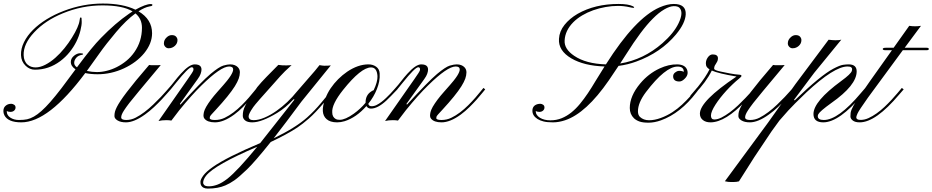

<svg xmlns="http://www.w3.org/2000/svg" viewBox="-130 -707 5395 1111"><path d="M363.3 -284.2Q150.9 1 -6.8 1Q-83.5 1 -104.5 -40Q-110.4 -51.8 -110.4 -64.2Q-110.4 -76.7 -106 -84.5Q-101.6 -92.3 -94.7 -97.2Q-82.5 -106.4 -64.5 -106.4Q-57.1 -106.4 -48.6 -101.1Q-40 -95.7 -40 -85Q-40 -74.2 -48.3 -66.9Q-56.6 -59.6 -69.6 -59.6Q-82.5 -59.6 -90.8 -64.5V-62Q-90.8 -40 -70.1 -26.4Q-49.3 -12.7 -20.8 -12.7Q7.8 -12.7 26.9 -16.8Q45.9 -21 66.2 -32.5Q86.4 -43.9 109.6 -64.5Q132.8 -85 161.4 -117.4Q189.9 -149.9 225.6 -196.3L307.1 -305.7Q279.8 -323.7 279.8 -348.6Q279.8 -369.6 298.8 -384.8Q316.4 -398.9 333.7 -398.9Q351.1 -398.9 351.1 -394Q351.1 -391.6 345.2 -390.1Q322.3 -386.2 310.8 -372.3Q299.3 -358.4 299.3 -343.3Q299.3 -328.1 315.4 -317.4L322.3 -326.7Q402.3 -434.6 454.1 -487.3Q537.6 -573.2 617.2 -627.9L637.2 -641.1Q580.6 -675.8 462.9 -675.8Q344.7 -675.8 233.4 -629.9Q131.8 -588.4 67.9 -520Q4.9 -453.1 6.8 -388.2Q7.8 -351.6 30.3 -332.5Q48.8 -316.9 75.7 -316.9Q102.5 -316.9 132.6 -332.5Q162.6 -348.1 190.4 -372.8Q218.3 -397.5 242.9 -428Q267.6 -458.5 286.1 -488.8Q326.2 -553.2 330.6 -589.4Q332 -606 336.7 -606Q341.3 -606 341.8 -602.3Q342.3 -598.6 342.8 -580.6Q343.3 -562.5 335.4 -530.3Q327.6 -498 311.8 -466.1Q295.9 -434.1 272.2 -404.8Q248.5 -375.5 218.3 -353Q151.9 -303.7 71.8 -303.7Q42 -303.7 18.6 -326.2Q-7.3 -351.1 -8.5 -388.2Q-9.8 -425.3 8.8 -462.9Q27.3 -500.5 60.8 -533.9Q94.2 -567.4 139.9 -595.5Q185.5 -623.5 238.3 -643.6Q349.6 -686.5 465.1 -686.5Q580.6 -686.5 653.8 -650.9Q712.9 -683.6 742.2 -683.6Q751.5 -683.6 751.7 -679.7Q752 -675.8 749.8 -673.8Q747.6 -671.9 735.4 -669.9Q706.5 -664.6 671.4 -641.6Q750 -595.2 750 -514.6Q750 -455.1 704.1 -398.9Q659.7 -345.2 587.4 -311.5Q513.2 -277.3 434.6 -277.3Q396 -277.3 363.3 -284.2ZM372.6 -296.4Q403.3 -290 430.9 -290Q458.5 -290 488 -297.4Q517.6 -304.7 546.1 -319.1Q574.7 -333.5 601.1 -355Q627.4 -376.5 647.5 -405.3Q691.4 -467.8 691.4 -546.4Q691.4 -598.1 653.8 -629.4Q600.1 -590.3 542 -521.5Q483.9 -452.6 445.3 -397.9Z M833 -489.3Q847.2 -503.9 864 -503.9Q880.9 -503.9 888.9 -494.9Q897 -485.8 897 -475.1Q897 -464.4 892.8 -456.1Q888.7 -447.8 881.6 -441.4Q874.5 -435.1 865.7 -431.4Q856.9 -427.7 845.7 -427.7Q834.5 -427.7 826.4 -436.3Q818.4 -444.8 818.4 -455.6Q818.4 -466.3 822.3 -474.6Q826.2 -482.9 833 -489.3ZM756.8 -102.1 800.8 -146Q820.3 -166.5 833 -181.4Q845.7 -196.3 848.1 -198.7L857.9 -189.9Q853 -185.1 839.6 -169.2Q826.2 -153.3 806.2 -132.1Q786.1 -110.8 761.2 -87.4Q736.3 -64 709 -44.4Q646 1 598.6 1Q568.4 1 550.3 -10Q532.2 -21 532.2 -35.2Q532.2 -49.3 535.2 -60.5Q538.1 -71.8 545.9 -87.4Q553.7 -103 567.6 -124Q581.5 -145 603.8 -174.3Q626 -203.6 657.7 -242.2L732.9 -331.1Q738.8 -329.6 756.8 -329.6H779.8Q792.5 -329.6 800.3 -330.6Q638.7 -137.7 618.4 -111.1Q598.1 -84.5 588.4 -69.3Q571.3 -43.5 571.3 -28.1Q571.3 -12.7 600.1 -12.7Q628.9 -12.7 654.5 -25.9Q680.2 -39.1 706.3 -58.8Q732.4 -78.6 756.8 -102.1Z M861.8 -9.3Q848.6 -11.7 832.5 -11.7Q806.6 -11.7 787.1 -6.8L956.5 -249Q988.3 -293.5 989.3 -301.8Q991.2 -317.9 979 -317.9Q960.9 -317.9 889.2 -228.5L857.9 -189.9Q854 -188 849.9 -192.1Q845.7 -196.3 847.7 -198.2Q861.8 -213.4 879.6 -236.6Q897.5 -259.8 917 -281.2Q964.8 -334.5 996.6 -334.5Q1050.3 -334.5 1030.8 -279.3Q1026.9 -267.6 1013.7 -249L911.1 -106.4L913.6 -101.1Q1036.6 -235.8 1088.4 -279.3Q1137.7 -320.3 1161.9 -327.4Q1186 -334.5 1201.4 -334.5Q1216.8 -334.5 1227.8 -330.1Q1238.8 -325.7 1245.6 -318.8Q1258.3 -306.2 1258.1 -288.3Q1257.8 -270.5 1251.2 -252Q1244.6 -233.4 1229 -208Q1196.3 -155.8 1118.7 -71.8Q1086.4 -38.1 1085 -32.5Q1083.5 -26.9 1083.5 -23.9Q1083.5 -12.7 1113.5 -12.7Q1143.6 -12.7 1169.7 -25.1Q1195.8 -37.6 1220.9 -56.6Q1246.1 -75.7 1268.8 -98.4Q1291.5 -121.1 1309.6 -141.8Q1327.6 -162.6 1339.8 -178Q1352.1 -193.4 1356.4 -198.2L1366.7 -189.9Q1361.8 -184.6 1349.1 -168.5Q1336.4 -152.3 1317.6 -131.3Q1298.8 -110.4 1275.1 -86.9Q1251.5 -63.5 1225.1 -43.9Q1163.6 1 1113.8 1Q1069.8 1 1052.7 -21Q1047.4 -27.8 1047.4 -37.1Q1047.4 -46.4 1050 -58.3Q1052.7 -70.3 1063 -88.9Q1085.9 -128.4 1128.2 -175.8Q1170.4 -223.1 1183.6 -239.7Q1196.8 -256.3 1204.6 -268.6Q1219.2 -292 1219.2 -304.7Q1219.2 -322.3 1195.8 -322.3Q1147.5 -322.3 1036.1 -212.9Q980 -158.2 907.2 -68.8Z M1308.6 -34.2Q1308.6 -11.7 1337.4 -11.7Q1366.2 -11.7 1401.1 -26.6Q1436 -41.5 1469.7 -65.4Q1534.7 -110.8 1589.4 -178.7Q1675.3 -276.9 1692.4 -297.4Q1692.4 -297.4 1718.8 -330.1Q1737.8 -326.7 1746.6 -326.7Q1771.5 -326.7 1784.2 -328.6L1614.3 -119.1L1527.8 -3.4L1453.6 93.3Q1579.6 32.7 1647 -27.3Q1690.9 -66.4 1729.5 -113.3L1799.8 -198.2L1810.1 -189.9L1748.5 -117.2Q1693.8 -52.7 1657.2 -21Q1620.6 10.7 1590.3 31.2Q1532.7 69.3 1436.5 114.7Q1345.7 228.5 1299.6 272.9Q1253.4 317.4 1226.6 336.2Q1199.7 355 1174.3 365.7Q1131.3 384.3 1072.3 384.3Q1042.5 384.3 1032.7 363.3Q1029.8 357.4 1029.8 344.7Q1029.8 332 1046.1 309.3Q1062.5 286.6 1102.1 258.8Q1181.2 203.1 1375.5 121.1L1574.2 -130.9L1568.8 -132.8Q1522.5 -83 1474.1 -53.7Q1383.8 1 1329.6 1Q1302.2 1 1288.6 -10Q1274.9 -21 1274.9 -36.9Q1274.9 -52.7 1277.8 -65.7Q1280.8 -78.6 1289.6 -96.7Q1307.6 -131.3 1358.4 -202.6Q1380.9 -230.5 1412.6 -262.7L1480.5 -331.5L1503.4 -329.1Q1511.2 -328.6 1527.6 -328.6Q1543.9 -328.6 1557.1 -330.1Q1513.7 -291 1492.2 -266.6L1457.5 -227.5Q1349.6 -107.9 1335.9 -87.9Q1308.6 -48.8 1308.6 -34.2ZM1358.4 142.1Q1112.8 247.1 1063 309.1Q1045.4 331.1 1045.4 351.6Q1045.4 356.9 1052 364Q1058.6 371.1 1080.1 371.1Q1101.6 371.1 1127.7 361.6Q1153.8 352.1 1186 327.1Q1245.1 280.3 1358.4 142.1Z M2016.6 -78.6Q1998.5 -78.6 1990.2 -93.3Q1932.1 -27.3 1864.7 -5.9Q1842.3 1 1821 1Q1799.8 1 1784.7 -3.9Q1769.5 -8.8 1759.8 -17.6Q1720.2 -51.8 1752 -135.3Q1764.2 -168 1783.4 -196.3Q1802.7 -224.6 1826.9 -248.8Q1851.1 -272.9 1878.9 -292Q1941.9 -334.5 2002 -334.5Q2027.8 -334.5 2046.6 -321Q2065.4 -307.6 2066.9 -282.5Q2068.4 -257.3 2064 -235.4Q2059.6 -213.4 2050.8 -191.4Q2033.2 -146.5 2001 -106.4Q2004.4 -92.3 2019.8 -92.3Q2035.2 -92.3 2049.1 -99.4Q2063 -106.4 2076.9 -116.9Q2090.8 -127.4 2104.2 -140.4Q2117.7 -153.3 2128.9 -165L2147.5 -185.5Q2155.3 -194.8 2158.7 -198.2L2169.4 -189.9Q2163.1 -184.1 2153.3 -173.3Q2143.6 -162.6 2131.3 -150.4Q2131.3 -150.4 2105.5 -125Q2055.2 -78.6 2016.6 -78.6ZM1814 -17.6Q1821.8 -13.7 1835.9 -13.7Q1867.7 -13.7 1917.5 -49.3Q1955.6 -76.7 1985.4 -112.3V-114.3Q1985.4 -155.8 2016.6 -176.8Q2024.9 -182.6 2032.2 -185.1Q2055.7 -234.9 2054.2 -266.6Q2051.3 -316.9 2017.1 -316.9Q1959.5 -316.9 1855.5 -187Q1788.6 -103 1792.5 -56.2Q1792.5 -29.3 1814 -17.6Z M2172.9 -9.3Q2159.7 -11.7 2143.6 -11.7Q2117.7 -11.7 2098.1 -6.8L2267.6 -249Q2299.3 -293.5 2300.3 -301.8Q2302.2 -317.9 2290 -317.9Q2272 -317.9 2200.2 -228.5L2168.9 -189.9Q2165 -188 2160.9 -192.1Q2156.7 -196.3 2158.7 -198.2Q2172.9 -213.4 2190.7 -236.6Q2208.5 -259.8 2228 -281.2Q2275.9 -334.5 2307.6 -334.5Q2361.3 -334.5 2341.8 -279.3Q2337.9 -267.6 2324.7 -249L2222.2 -106.4L2224.6 -101.1Q2347.7 -235.8 2399.4 -279.3Q2448.7 -320.3 2472.9 -327.4Q2497.1 -334.5 2512.5 -334.5Q2527.8 -334.5 2538.8 -330.1Q2549.8 -325.7 2556.6 -318.8Q2569.3 -306.2 2569.1 -288.3Q2568.8 -270.5 2562.3 -252Q2555.7 -233.4 2540 -208Q2507.3 -155.8 2429.7 -71.8Q2397.5 -38.1 2396 -32.5Q2394.5 -26.9 2394.5 -23.9Q2394.5 -12.7 2424.6 -12.7Q2454.6 -12.7 2480.7 -25.1Q2506.8 -37.6 2532 -56.6Q2557.1 -75.7 2579.8 -98.4Q2602.5 -121.1 2620.6 -141.8Q2638.7 -162.6 2650.9 -178Q2663.1 -193.4 2667.5 -198.2L2677.7 -189.9Q2672.9 -184.6 2660.2 -168.5Q2647.5 -152.3 2628.7 -131.3Q2609.9 -110.4 2586.2 -86.9Q2562.5 -63.5 2536.1 -43.9Q2474.6 1 2424.8 1Q2380.9 1 2363.8 -21Q2358.4 -27.8 2358.4 -37.1Q2358.4 -46.4 2361.1 -58.3Q2363.8 -70.3 2374 -88.9Q2397 -128.4 2439.2 -175.8Q2481.4 -223.1 2494.6 -239.7Q2507.8 -256.3 2515.6 -268.6Q2530.3 -292 2530.3 -304.7Q2530.3 -322.3 2506.8 -322.3Q2458.5 -322.3 2347.2 -212.9Q2291 -158.2 2218.3 -68.8Z M2970.2 -64.5V-62Q2970.2 -41 2994.6 -25.4Q3019 -10.7 3054.4 -10.7Q3089.8 -10.7 3119.9 -22.9Q3149.9 -35.2 3176.3 -56.4Q3202.6 -77.6 3226.3 -106.4Q3250 -135.3 3272 -168Q3293.9 -200.7 3314.9 -236.3L3368.2 -322.3Q3249.5 -326.2 3176.3 -369.1Q3099.6 -414.1 3104.5 -482.4Q3106.9 -525.9 3136.2 -562.7Q3165.5 -599.6 3212.4 -627Q3312.5 -684.1 3449.2 -684.1Q3505.4 -684.1 3532.2 -670.9Q3539.6 -667 3539.6 -664.3Q3539.6 -661.6 3534.9 -661.6Q3530.3 -661.6 3527.1 -662.4Q3523.9 -663.1 3514.2 -665Q3480.5 -672.9 3445.8 -672.9Q3411.1 -672.9 3373.8 -666.3Q3336.4 -659.7 3302.2 -647.5Q3268.1 -635.3 3238.5 -617.7Q3209 -600.1 3187 -578.1Q3140.1 -530.3 3137.2 -473.1Q3133.8 -423.3 3192.9 -383.8Q3260.7 -337.9 3376 -334.5Q3545.4 -602.1 3686 -664.1Q3731.9 -684.1 3768.6 -684.1Q3840.8 -684.1 3837.9 -623.5Q3835 -571.8 3781.7 -507.8Q3693.4 -401.9 3551.3 -350.6Q3502 -332.5 3449.2 -325.7L3393.1 -242.2Q3261.7 -51.8 3140.1 -11.2Q3103.5 1 3069.8 1Q3036.1 1 3015.4 -4.2Q2994.6 -9.3 2980 -18.6Q2950.7 -37.6 2950.7 -65.9Q2950.7 -96.2 2981 -104.5Q2988.8 -106.4 2996.6 -106.4Q3004.4 -106.4 3012.5 -101.1Q3020.5 -95.7 3020.5 -85Q3020.5 -74.2 3012.2 -66.9Q3003.9 -59.6 2991.2 -59.6Q2978.5 -59.6 2970.2 -64.5ZM3458.5 -339.4Q3595.2 -362.3 3703.6 -457.5Q3768.6 -514.6 3796.4 -572.3Q3827.1 -636.2 3801.3 -662.1Q3791.5 -671.9 3768.3 -671.4Q3745.1 -670.9 3713.4 -652.3Q3681.6 -633.8 3647 -598.6Q3581.1 -532.7 3493.2 -393.1Q3464.8 -349.6 3458.5 -339.4Z M3826.7 -293.5Q3825.7 -321.8 3791 -321.8Q3720.2 -321.8 3607.9 -174.3Q3561.5 -112.8 3561.5 -63Q3561.5 -41.5 3573.2 -30.3Q3593.8 -11.2 3625.7 -11.2Q3657.7 -11.2 3693.6 -24.4Q3729.5 -37.6 3760.3 -57.6Q3791 -77.6 3816.4 -101.3Q3841.8 -125 3860.4 -145.8Q3878.9 -166.5 3889.6 -181.2Q3900.4 -195.8 3902.3 -198.2L3913.1 -189.9L3899.9 -172.4Q3808.1 -51.8 3694.8 -10.7Q3656.7 2.9 3623 2.9Q3589.4 2.9 3570.3 -3.9Q3551.3 -10.7 3538.6 -22.5Q3514.2 -46.4 3514.2 -82Q3514.2 -151.9 3574.7 -224.1Q3622.1 -280.8 3687 -311Q3739.7 -335.4 3789.6 -334.5Q3833.5 -333 3845.2 -304.7Q3856.9 -275.9 3832.5 -252Q3816.4 -235.4 3801.3 -235.4Q3766.1 -235.4 3765.1 -264.2Q3764.6 -277.8 3775.6 -286.9Q3786.6 -295.9 3797.4 -296.9Q3813 -297.9 3826.7 -291.5Z M4140.6 -97.2 4183.1 -139.6Q4202.6 -159.7 4216.8 -175.8L4236.8 -198.2L4246.6 -189.9Q4237.3 -181.6 4221.7 -164.1L4186.5 -125Q4067.4 1 3981.4 1Q3953.6 1 3936.8 -12.7Q3919.9 -26.4 3919.9 -49.3Q3919.9 -122.1 4131.8 -264.2Q4028.3 -281.2 3988.8 -298.8Q3956.5 -232.4 3889.6 -163.6Q3874 -147.5 3870.4 -146Q3866.7 -144.5 3865.7 -143.8Q3864.7 -143.1 3864.3 -146.5Q3863.8 -149.9 3864.3 -151.6Q3864.7 -153.3 3866.2 -155.3Q3889.2 -181.2 3908.7 -205.1Q3954.1 -261.7 3975.6 -305.7Q3958 -316.9 3955.6 -329.6Q3953.1 -342.3 3955.8 -353.3Q3958.5 -364.3 3964.4 -373Q3977.1 -392.1 3993.7 -392.1Q4024.4 -392.1 4024.4 -369.6Q4024.4 -358.4 4020 -350.6L4011.2 -335.4Q4002.4 -324.2 4002.4 -309.6Q4002.4 -300.8 4039.8 -293Q4077.1 -285.2 4092.8 -282.2Q4127 -275.9 4147 -274.9Q4160.6 -274.4 4160.6 -267.6Q4160.6 -263.2 4144.8 -250.5Q4128.9 -237.8 4109.9 -219.7Q4090.8 -201.7 4072.8 -181.9Q4054.7 -162.1 4038.6 -141.6Q4022.5 -121.1 4010.3 -102.1Q3983.9 -61 3983.9 -38.3Q3983.9 -15.6 4003.2 -15.6Q4022.5 -15.6 4045.7 -27.3Q4068.8 -39.1 4093 -57.1Q4117.2 -75.2 4140.6 -97.2Z M4443.4 -489.3Q4457.5 -503.9 4474.4 -503.9Q4491.2 -503.9 4499.3 -494.9Q4507.3 -485.8 4507.3 -475.1Q4507.3 -464.4 4503.2 -456.1Q4499 -447.8 4491.9 -441.4Q4484.9 -435.1 4476.1 -431.4Q4467.3 -427.7 4456.1 -427.7Q4444.8 -427.7 4436.8 -436.3Q4428.7 -444.8 4428.7 -455.6Q4428.7 -466.3 4432.6 -474.6Q4436.5 -482.9 4443.4 -489.3ZM4367.2 -102.1 4411.1 -146Q4430.7 -166.5 4443.4 -181.4Q4456.1 -196.3 4458.5 -198.7L4468.3 -189.9Q4463.4 -185.1 4450 -169.2Q4436.5 -153.3 4416.5 -132.1Q4396.5 -110.8 4371.6 -87.4Q4346.7 -64 4319.3 -44.4Q4256.3 1 4209 1Q4178.7 1 4160.6 -10Q4142.6 -21 4142.6 -35.2Q4142.6 -49.3 4145.5 -60.5Q4148.4 -71.8 4156.2 -87.4Q4164.1 -103 4178 -124Q4191.9 -145 4214.1 -174.3Q4236.3 -203.6 4268.1 -242.2L4343.3 -331.1Q4349.1 -329.6 4367.2 -329.6H4390.1Q4402.8 -329.6 4410.6 -330.6Q4249 -137.7 4228.8 -111.1Q4208.5 -84.5 4198.7 -69.3Q4181.6 -43.5 4181.6 -28.1Q4181.6 -12.7 4210.4 -12.7Q4239.3 -12.7 4264.9 -25.9Q4290.5 -39.1 4316.7 -58.8Q4342.8 -78.6 4367.2 -102.1Z M4633.8 1Q4577.1 1 4577.1 -47.4Q4577.1 -120.6 4737.8 -238.3Q4793.5 -278.8 4799.3 -296.9Q4800.8 -302.2 4800.8 -307.4Q4800.8 -312.5 4795.7 -317.4Q4790.5 -322.3 4773.9 -322.3Q4697.3 -322.3 4536.1 -172.4Q4460.9 -100.1 4431.6 -67.9L4379.9 -9.3Q4359.4 17.6 4334.5 53.2L4234.9 202.1L4160.6 319.3Q4147.9 338.9 4146 342.3Q4131.8 346.2 4114.5 346.2Q4097.2 346.2 4092.5 345.9Q4087.9 345.7 4082.5 345.2Q4073.2 344.2 4064.5 341.8L4314 2.9L4472.2 -219.7L4664.6 -477.1Q4690.9 -474.1 4704.1 -474.1Q4728.5 -474.1 4738.3 -477.5L4581.1 -285.2L4464.8 -129.9L4468.3 -126Q4620.1 -272 4692.4 -309.6Q4729.5 -329.1 4747.8 -331.8Q4766.1 -334.5 4780.8 -334.5Q4827.1 -334.5 4827.1 -293.9Q4827.1 -213.9 4680.2 -110.8Q4614.3 -63.5 4605 -45.9Q4602.1 -40 4602.1 -34.7Q4602.1 -12.7 4636.7 -12.7Q4720.7 -12.7 4851.1 -168L4877 -198.2L4887.7 -189.9L4862.3 -160.6Q4726.1 1 4633.8 1Z M4824.7 -28.3Q4824.7 -13.7 4848.1 -13.2Q4871.6 -12.7 4895.3 -23.4Q4918.9 -34.2 4942.4 -50.8Q4965.8 -67.4 4987.8 -88.1Q5009.8 -108.9 5028.8 -129.4Q5047.9 -149.9 5063 -168L5088.4 -198.2L5099.1 -189.9L5073.7 -160.6Q4937.5 1 4844.7 1Q4817.9 1 4804.4 -9.8Q4791 -20.5 4791 -33.2Q4791 -45.9 4792.2 -54.2Q4793.5 -62.5 4797.4 -72.5Q4801.3 -82.5 4808.8 -96.2Q4816.4 -109.9 4829.1 -129.4L4905.3 -239.3L5031.2 -416.5H4992.7Q4978 -416.5 4978 -423.6Q4978 -430.7 4996.6 -430.7H5041L5131.3 -557.6Q5165.5 -552.2 5199.2 -557.6L5105 -430.7H5231Q5244.6 -430.7 5244.6 -423.6Q5244.6 -416.5 5232.4 -416.5H5094.2L4892.1 -141.6Q4839.8 -67.9 4832.3 -50.8Q4824.7 -33.7 4824.7 -28.3Z"/></svg>

Font: Pinyon Script
Style: Regular
Weight: 400
Designer: Nicole Fally
Foundry: Nicole Fally
Version: Version 1.005